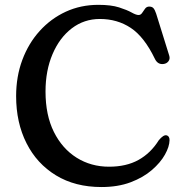

<svg xmlns="http://www.w3.org/2000/svg" viewBox="-20 -736 739 774"><path d="M663.5 -171Q663 -145 645 -112.8Q627 -80.5 592.2 -50.5Q557.5 -20.5 506.5 -1.2Q455.5 18 389 18Q283 18 205.8 -29Q128.5 -76 86.8 -158.8Q45 -241.5 45 -348.5Q45 -427.5 70 -494.5Q95 -561.5 140 -611.2Q185 -661 245.2 -688.8Q305.5 -716.5 376.5 -716.5Q428 -716.5 460 -706.2Q492 -696 510.2 -685.8Q528.5 -675.5 538.5 -675.5Q547.5 -675.5 553 -684Q558.5 -692.5 564.8 -701Q571 -709.5 581.5 -709.5Q593 -709.5 598.8 -702.8Q604.5 -696 609.5 -681L662 -512.5Q666.5 -499 659.2 -489.2Q652 -479.5 639 -478Q615.5 -475 604 -499.5Q561.5 -587.5 507.2 -623.5Q453 -659.5 382.5 -659.5Q319 -659.5 269.5 -621.8Q220 -584 191.8 -517.8Q163.5 -451.5 163.5 -367Q163.5 -272 197.2 -204.2Q231 -136.5 289 -100.2Q347 -64 419.5 -64Q489 -64 538.2 -91.2Q587.5 -118.5 620 -170.5Q639 -193.5 651.5 -190.5Q663.5 -187.5 663.5 -171Z"/></svg>

Font: Fraunces 9pt SuperSoft
Style: Regular
Weight: 400
Version: Version 1.000;[b76b70a41]